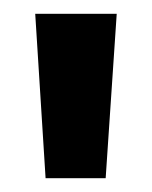

<svg xmlns="http://www.w3.org/2000/svg" viewBox="-20 -697 220 278"><path d="M31 -677H149L133 -439H46Z"/></svg>

Font: Karla
Style: Bold
Weight: 700
Designer: Jonathan Pinhorn
Version: Version 2.004; ttfautohint (v1.8.4.7-5d5b);gftools[0.9.33]